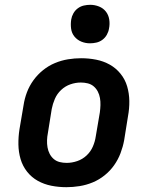

<svg xmlns="http://www.w3.org/2000/svg" viewBox="-20 -770 640 798"><path d="M256 8Q224 8 193.5 2Q163 -4 137 -18.5Q111 -33 92.5 -56.5Q74 -80 65.5 -109Q57 -138 56.5 -169.5Q56 -201 61 -233L78 -333Q82 -360 92 -386.5Q102 -413 119 -436.5Q136 -460 159 -478.5Q182 -497 208.5 -508Q235 -519 262.5 -523.5Q290 -528 317 -528Q349 -528 379.5 -522Q410 -516 436 -501.5Q462 -487 481 -463.5Q500 -440 508.5 -411Q517 -382 517.5 -350.5Q518 -319 512 -287L496 -187Q491 -160 481 -133.5Q471 -107 454.5 -83.5Q438 -60 415 -41.5Q392 -23 365.5 -12Q339 -1 311 3.5Q283 8 256 8ZM257 -93Q279 -93 301 -100.5Q323 -108 340 -124Q357 -140 366 -161Q375 -182 378 -203L395 -303Q397 -318 397.5 -333Q398 -348 395.5 -362.5Q393 -377 386.5 -389.5Q380 -402 369.5 -411Q359 -420 345 -423.5Q331 -427 316 -427Q294 -427 272.5 -419.5Q251 -412 234 -396Q217 -380 208 -359Q199 -338 195 -317L179 -217Q176 -202 175.5 -187Q175 -172 177.5 -157.5Q180 -143 186.5 -130.5Q193 -118 203.5 -109Q214 -100 228 -96.5Q242 -93 257 -93ZM354 -590Q335 -590 318 -597Q301 -604 289.5 -618Q278 -632 275.5 -651Q273 -670 276 -689Q278 -702 285 -714.5Q292 -727 303.5 -735.5Q315 -744 328.5 -747Q342 -750 355 -750Q374 -750 391.5 -743Q409 -736 420 -722Q431 -708 434 -689Q437 -670 433 -651Q431 -638 424 -625.5Q417 -613 405.5 -604.5Q394 -596 380.5 -593Q367 -590 354 -590Z"/></svg>

Font: Iosevka Etoile
Style: Bold Italic
Weight: 700
Italic angle: -9°
Designer: Belleve Invis
Foundry: Belleve Invis
Version: Version 28.1.0; ttfautohint (v1.8.4)